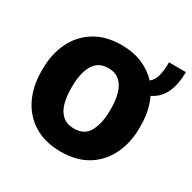

<svg xmlns="http://www.w3.org/2000/svg" viewBox="-134 -712 857 856"><g transform="rotate(30 294.0 -284.0)"><path d="M27.8 -258.8V-269Q27.8 -346.2 57.1 -407Q86.4 -467.8 142.8 -502.9Q199.2 -538.1 280.3 -538.1Q340.8 -538.1 387.5 -518.3Q434.1 -498.5 466.3 -463.4Q486.3 -478.5 493.7 -507.6Q501 -536.6 501 -576.7H587.9Q587.9 -514.6 567.9 -470.9Q547.9 -427.2 504.4 -406.2Q533.2 -346.2 533.2 -269V-258.8Q533.2 -181.6 503.9 -120.8Q474.6 -60.1 418.5 -25.1Q362.3 9.8 281.2 9.8Q199.7 9.8 143.1 -25.1Q86.4 -60.1 57.1 -120.8Q27.8 -181.6 27.8 -258.8ZM180.7 -269V-258.8Q180.7 -216.8 189.9 -182.9Q199.2 -148.9 221.4 -128.9Q243.7 -108.9 281.2 -108.9Q336.4 -108.9 358.4 -152.3Q380.4 -195.8 380.4 -258.8V-269Q380.4 -310.1 371.1 -344.2Q361.8 -378.4 339.8 -398.9Q317.9 -419.4 280.3 -419.4Q243.2 -419.4 221.4 -398.9Q199.7 -378.4 190.2 -344.2Q180.7 -310.1 180.7 -269Z"/></g></svg>

Font: Vazirmatn RD ExtraBold
Style: Regular
Weight: 800
Designer: Saber Rastikerdar
Foundry: Saber Rastikerdar
Version: Version 32.102